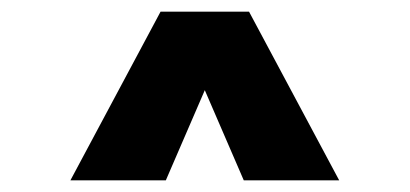

<svg xmlns="http://www.w3.org/2000/svg" viewBox="-20 -450 704 330"><path d="M399 -140 332 -295 265 -140H101L256 -430H408L563 -140Z"/></svg>

Font: Martel Sans Black
Style: Regular
Weight: 900
Designer: Dan Reynolds and Mathieu Réguer
Foundry: Dan Reynolds and Mathieu Réguer
Version: Version 1.002; ttfautohint (v1.1) -l 5 -r 5 -G 72 -x 0 -D la